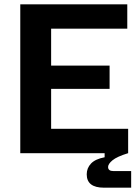

<svg xmlns="http://www.w3.org/2000/svg" viewBox="-20 -710 649 890"><path d="M74 0V-690H570V-577H217V-406H488V-298H217V-113H574V0ZM462 160Q382 160 382 98Q382 69 402 48Q422 27 465 19V-17L574 0Q522 16 501.5 33Q481 50 481 64Q481 83 506 83H588V160Z"/></svg>

Font: Mozilla Text ExtraLight
Style: Regular
Weight: 200
Designer: Studio DRAMA
Foundry: Studio DRAMA
Version: Version 1.000